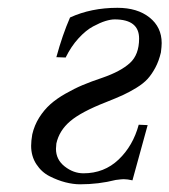

<svg xmlns="http://www.w3.org/2000/svg" viewBox="-20 -462 436 494"><path d="M359.9 -140.1 320.8 2Q307.6 -1 297.9 -1Q293.5 -1 277.8 1Q233.9 12.2 186 12.2Q168.5 12.2 148.4 7.1Q128.4 2 107.7 -8.5Q86.9 -19 73.5 -39.6Q60.1 -60.1 60.1 -86.9Q60.1 -99.6 63 -116.2Q68.4 -139.6 80.8 -159.4Q93.3 -179.2 109.4 -193.6Q125.5 -208 148.2 -220.9Q170.9 -233.9 192.9 -243.2Q214.8 -252.4 244.1 -262.2Q290.5 -278.3 314.2 -299.8Q337.9 -321.3 337.9 -362.8Q337.9 -412.1 274.9 -412.1Q265.1 -412.1 251.5 -408Q237.8 -403.8 219.5 -394Q201.2 -384.3 182.1 -363.5Q163.1 -342.8 148.9 -314L125 -314.9Q140.6 -372.1 160.2 -417Q214.4 -441.9 282.2 -441.9Q333.5 -441.9 364.7 -417Q396 -392.1 396 -351.1Q396 -342.8 394 -327.1Q388.7 -304.7 379.6 -287.8Q370.6 -271 360.1 -259.3Q349.6 -247.6 331.3 -236.3Q313 -225.1 297.1 -217.8Q281.2 -210.4 252.9 -199.2Q189 -174.3 160.6 -150.1Q132.3 -126 125 -92.8Q125 -90.3 124.5 -85.7Q124 -81.1 124 -79.1Q124 -51.3 146.5 -33.7Q168.9 -16.1 194.8 -16.1Q248 -16.1 285.2 -51.5Q322.3 -86.9 336.9 -141.1Z"/></svg>

Font: Common Serif SemiBold
Style: Italic
Weight: 600
Italic angle: -12°
Designer: Philipp H. Poll, Khaled Hosny
Foundry: Stefan Peev, Context Ltd.
Version: Version 1.026